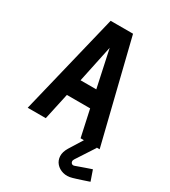

<svg xmlns="http://www.w3.org/2000/svg" viewBox="-223 -808 1018 1151"><g transform="rotate(30 286.0 -232.0)"><path d="M502 -7H412V2L356 92Q336 125 337.5 154Q339 183 357 203.5Q375 224 404 232Q433 240 467 230Q475 228 492 222.5Q509 217 527.5 211Q546 205 559 200.5Q572 196 572 196L547 124Q547 124 535 128Q523 132 506 138Q489 144 472 150Q455 156 444 160Q432 165 424.5 160.5Q417 156 415.5 147Q414 138 420 129L502 3ZM522 0 349 -700H194L24 0H149L189 -184H350L390 0ZM216 -301 270 -557 325 -301Z"/></g></svg>

Font: Advent Pro
Style: Bold
Weight: 700
Designer: VivaRado, Andreas Kalpakidis
Foundry: VivaRado, Andreas Kalpakidis
Version: Version 3.000